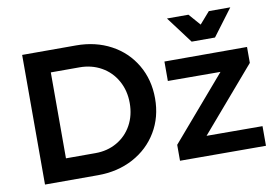

<svg xmlns="http://www.w3.org/2000/svg" viewBox="-79 -888 1472 1021"><g transform="rotate(-10 657.0 -378.0)"><path d="M742 -350Q742 -249 694.5 -169.5Q647 -90 563 -45Q479 0 372 0H86V-700H377Q482 -700 565 -655.5Q648 -611 695 -531Q742 -451 742 -350ZM605 -349Q605 -416 575 -469.5Q545 -523 492.5 -552.5Q440 -582 375 -582H220V-118H380Q444 -118 495.5 -147.5Q547 -177 576 -229.5Q605 -282 605 -349ZM825 -534H1271V-448L977 -106L1279 -105V1L815 0V-86L1109 -428L825 -429ZM1104 -757H1220L1112 -613H986L878 -757H994L1049 -694Z"/></g></svg>

Font: Montserrat arm2 Medium
Style: Regular
Weight: 500
Designer: Julieta Ulanovsky
Foundry: Julieta Ulanovsky
Version: Version 6.000